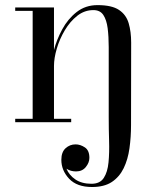

<svg xmlns="http://www.w3.org/2000/svg" viewBox="-20 -490 652 770"><path d="M41 -13.5H111V-446.5H41V-460H196.5V-289.5Q207 -330.5 229.5 -372.2Q252 -414 287.5 -441.8Q323 -469.5 371 -469.5Q428.5 -469.5 457.2 -450.2Q486 -431 496 -397Q506 -363 506 -319.5L505.5 11.5Q505.5 60 499.2 104.8Q493 149.5 476 184.5Q459 219.5 428.5 239.8Q398 260 349 260Q288.5 260 257.2 226.8Q226 193.5 226 151Q226 120 243 104.5Q260 89 283 89Q302 89 320.2 101Q338.5 113 338.5 143Q338.5 162 324.2 179.8Q310 197.5 285 197.5Q263 197.5 246.5 186.5Q257 212.5 282.5 229.8Q308 247 347 247Q381 247 396.2 223.5Q411.5 200 415.2 161Q419 122 417.5 74.8Q416 27.5 416 -20V-301Q416 -343 411.8 -376.5Q407.5 -410 394.5 -429.8Q381.5 -449.5 354.5 -449.5Q319 -449.5 290 -426.8Q261 -404 240 -368.8Q219 -333.5 207.8 -295.2Q196.5 -257 196.5 -225.5V-13.5H265.5V0H41Z"/></svg>

Font: Bodoni* 16
Style: Regular
Weight: 400
Version: Version 2.2